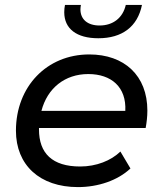

<svg xmlns="http://www.w3.org/2000/svg" viewBox="-20 -757 663 783"><path d="M381 -601C478 -601 541 -648 559 -737H493C481 -684 441 -653 386 -653C337 -653 308 -678 308 -719C308 -725 309 -731 310 -737H245C243 -727 242 -717 242 -707C242 -640 292 -601 381 -601ZM574 -235C578 -257 581 -281 581 -306C581 -449 487 -535 344 -535C171 -535 45 -404 45 -224C45 -84 142 6 298 6C380 6 460 -21 512 -70L471 -139C433 -102 373 -78 307 -78C193 -78 139 -132 139 -229V-235ZM340 -455C434 -455 496 -402 491 -305H149C173 -397 244 -455 340 -455Z"/></svg>

Font: AWKNG-Font Medium
Style: Italic
Weight: 500
Italic angle: -11.3°
Designer: Awakening Church
Foundry: Awakening Church
Version: Version 1.700;PS 001.700;hotconv 1.0.88;makeotf.lib2.5.64775